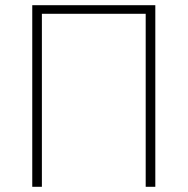

<svg xmlns="http://www.w3.org/2000/svg" viewBox="-20 -718 721 738"><path d="M104 -698H577V0H540V-665H141V0H104Z"/></svg>

Font: Plexus Sans ExtraLight
Style: Regular
Weight: 250
Version: Version 2.001;PS 002.001;hotconv 1.0.70;makeotf.lib2.5.58329